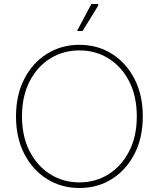

<svg xmlns="http://www.w3.org/2000/svg" viewBox="-20 -932 794 960"><path d="M377 8Q287 8 215 -37Q143 -82 101.5 -162.5Q60 -243 60 -350Q60 -457 101.5 -537.5Q143 -618 215 -663Q287 -708 377 -708Q468 -708 539.5 -663Q611 -618 652.5 -537.5Q694 -457 694 -350Q694 -243 652.5 -162.5Q611 -82 539.5 -37Q468 8 377 8ZM377 -20Q458 -20 523 -61Q588 -102 626 -176Q664 -250 664 -350Q664 -451 626 -525Q588 -599 523 -639.5Q458 -680 377 -680Q296 -680 231 -639.5Q166 -599 128 -525Q90 -451 90 -350Q90 -250 128 -176Q166 -102 231 -61Q296 -20 377 -20ZM365 -777 437 -912H471V-904L393 -777Z"/></svg>

Font: Fustat ExtraLight
Style: Regular
Weight: 250
Designer: Mohamed Gaber, Khaled Hosny, Laura Garcia Mut
Foundry: Kief Type Foundry, Alif Type Foundry, Hard Type Foundry
Version: Version 1.007